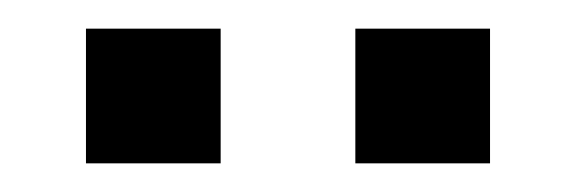

<svg xmlns="http://www.w3.org/2000/svg" viewBox="-20 -720 402 134"><path d="M228 -606V-700H322V-606ZM40 -606V-700H134V-606Z"/></svg>

Font: Odibee Sans
Style: Regular
Weight: 400
Designer: James Barnard - Barnard Co. Limited
Version: Version 2.001; ttfautohint (v1.8.3)